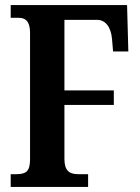

<svg xmlns="http://www.w3.org/2000/svg" viewBox="-20 -734 551 754"><path d="M22 0H326V-50H287C251 -50 233 -65 233 -110V-322H427V-379H233V-656H362C393 -656 416 -629 420 -580L424 -532H484L479 -714H22V-664H53C79 -664 98 -652 98 -605V-108C98 -61 82 -50 44 -50H22Z"/></svg>

Font: Noto Serif Lao ExtraCondensed
Style: Bold
Weight: 700
Width: 2
Designer: Monotype Design Team
Foundry: Monotype Imaging Inc.
Version: Version 2.003